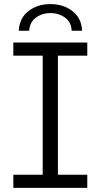

<svg xmlns="http://www.w3.org/2000/svg" viewBox="-20 -905 485 925"><path d="M185.7 -12.8V-687.7H259V-12.8ZM44.2 0V-63.2H400.5V0ZM44.2 -636.8V-700H400.5V-636.8ZM70.5 -757Q73.1 -816.8 116.5 -851Q159.8 -885.3 222.9 -885.3Q286 -885.3 329.6 -851Q373.2 -816.8 375.3 -757H325.1Q324.1 -796.5 294.5 -819.2Q264.8 -841.9 222.9 -841.9Q181.4 -841.9 152 -819.2Q122.7 -796.5 120.7 -757Z"/></svg>

Font: Montserrat Alternates Thin
Style: Regular
Weight: 100
Designer: Julieta Ulanovsky
Foundry: Julieta Ulanovsky
Version: Version 9.000